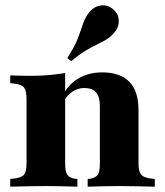

<svg xmlns="http://www.w3.org/2000/svg" viewBox="-20 -702 621 722"><path d="M152.4 -2.4Q117.7 -2.4 87.1 -1.6Q56.5 -0.8 18.5 0V-29L33.1 -30.6Q61.3 -33.9 70.6 -45.6Q79.8 -57.3 79.8 -87.1V-209.7H225V-87.1Q225 -56.5 233.1 -44.8Q241.1 -33.1 262.9 -29.8L271 -29V0Q237.1 -0.8 210.1 -1.6Q183.1 -2.4 152.4 -2.4ZM79.8 -209.7V-329Q79.8 -360.5 70.6 -372.6Q61.3 -384.7 32.3 -387.9L18.5 -389.5V-418.5Q40.3 -417.7 58.1 -417.3Q75.8 -416.9 98.4 -416.9Q134.7 -416.9 165.3 -419.8Q196 -422.6 225 -427.4V-418.5V-209.7ZM355.6 -209.7V-302.4Q355.6 -337.9 341.5 -354.4Q327.4 -371 297.6 -371Q267.7 -371 244 -350.8Q220.2 -330.6 200 -283.9L191.1 -292.7Q219.4 -366.9 261.7 -398.4Q304 -429.8 364.5 -429.8Q432.3 -429.8 466.5 -394.4Q500.8 -358.9 500.8 -288.7V-209.7ZM428.2 -2.4Q398.4 -2.4 371.4 -1.6Q344.4 -0.8 309.7 0V-29L317.7 -29.8Q339.5 -33.1 347.6 -44.8Q355.6 -56.5 355.6 -87.1V-209.7H500.8V-87.1Q500.8 -57.3 510.5 -45.6Q520.2 -33.9 547.6 -30.6L562.1 -29V0Q524.2 -0.8 493.5 -1.6Q462.9 -2.4 428.2 -2.4ZM247.6 -471.8 233.1 -483.9Q261.3 -527.4 273 -558.5Q284.7 -589.5 292.3 -612.9Q300 -636.3 315.3 -655.6Q333.9 -678.2 360.1 -681.5Q386.3 -684.7 406.5 -666.1Q425.8 -650 426.6 -624.6Q427.4 -599.2 409.7 -579Q396.8 -563.7 381 -554Q365.3 -544.4 345.6 -535.1Q325.8 -525.8 301.6 -511.3Q277.4 -496.8 247.6 -471.8Z"/></svg>

Font: Playfair 5pt SemiExpanded Light Black
Style: Regular
Weight: 900
Version: Version 2.203